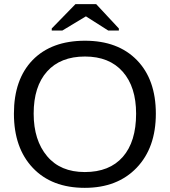

<svg xmlns="http://www.w3.org/2000/svg" viewBox="-20 -894 818 924"><path d="M388 10Q229 10 138 -86Q47 -182 47 -347Q47 -512 137 -605Q228 -698 389 -698Q548 -698 639 -604.5Q730 -511 730 -347Q730 -183 637.5 -86.5Q545 10 388 10ZM635 -347Q635 -476 570.5 -549Q506 -622 389 -622Q271 -622 206.5 -550Q142 -478 142 -347Q142 -219 207 -142Q271 -66 388 -66Q507 -66 571 -139Q635 -212 635 -347ZM443 -874 552 -757V-747H501L394 -815H393L280 -747H229V-757L343 -874Z"/></svg>

Font: Libra Sans
Style: Regular
Weight: 400
Foundry: Context Ltd
Version: Version 1.002